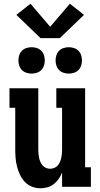

<svg xmlns="http://www.w3.org/2000/svg" viewBox="-20 -1005 540 1033"><path d="M198 8Q175 8 152.5 -0.5Q130 -9 114 -26Q98 -43 88 -64Q78 -85 72 -107.5Q66 -130 64 -153.5Q62 -177 62 -200V-425H31V-530H186V-200Q186 -189 187 -177.5Q188 -166 190.5 -155Q193 -144 197.5 -133.5Q202 -123 209.5 -114.5Q217 -106 228 -101.5Q239 -97 250 -97Q261 -97 272 -101.5Q283 -106 290.5 -114.5Q298 -123 302.5 -133.5Q307 -144 309.5 -155Q312 -166 313 -177.5Q314 -189 314 -200V-425H283V-530H438V-105H469V0H314V-77Q307 -59 296 -43Q285 -27 270 -15Q255 -3 236 2.5Q217 8 198 8ZM350 -609Q336 -609 322 -613.5Q308 -618 298 -628Q288 -638 283.5 -652Q279 -666 279 -680Q279 -694 283.5 -708Q288 -722 298 -732Q308 -742 322 -746.5Q336 -751 350 -751Q364 -751 378 -746.5Q392 -742 402 -732Q412 -722 416.5 -708Q421 -694 421 -680Q421 -666 416.5 -652Q412 -638 402 -628Q392 -618 378 -613.5Q364 -609 350 -609ZM150 -609Q136 -609 122 -613.5Q108 -618 98 -628Q88 -638 83.5 -652Q79 -666 79 -680Q79 -694 83.5 -708Q88 -722 98 -732Q108 -742 122 -746.5Q136 -751 150 -751Q164 -751 178 -746.5Q192 -742 202 -732Q212 -722 216.5 -708Q221 -694 221 -680Q221 -666 216.5 -652Q212 -638 202 -628Q192 -618 178 -613.5Q164 -609 150 -609ZM198 -800 68 -925 144 -985 250 -861 356 -985 432 -925 302 -800Z"/></svg>

Font: Iosevka Slab Extrabold
Style: Regular
Weight: 800
Monospace: yes
Designer: Belleve Invis
Foundry: Belleve Invis
Version: Version 11.1.1; ttfautohint (v1.8.3)